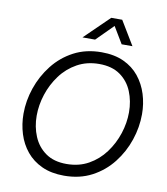

<svg xmlns="http://www.w3.org/2000/svg" viewBox="-102 -1045 988 1139"><g transform="rotate(10 392.5 -475.5)"><path d="M327 -817 475 -961H541L628 -817H563L503 -917L403 -817ZM361 10Q284 10 227.5 -16Q171 -42 134 -87Q97 -132 79 -190Q61 -248 61 -311Q61 -389 87.5 -466.5Q114 -544 164.5 -608.5Q215 -673 288 -711.5Q361 -750 455 -750Q532 -750 588.5 -724Q645 -698 681.5 -652.5Q718 -607 736 -549.5Q754 -492 754 -429Q754 -351 728 -273.5Q702 -196 651.5 -131.5Q601 -67 528 -28.5Q455 10 361 10ZM363 -61Q438 -61 496 -93.5Q554 -126 594 -180Q634 -234 655 -298.5Q676 -363 676 -427Q676 -494 652.5 -551.5Q629 -609 579.5 -644Q530 -679 453 -679Q379 -679 320.5 -646.5Q262 -614 222 -560Q182 -506 161 -441.5Q140 -377 140 -313Q140 -246 164 -188.5Q188 -131 237.5 -96Q287 -61 363 -61Z"/></g></svg>

Font: Be Vietnam Pro Light
Style: Italic
Weight: 300
Italic angle: -12°
Designer: Lam Bao, Tony Le, Vietanh Nguyen
Foundry: Yellow Type Foundry
Version: Version 1.002; ttfautohint (v1.8.3)